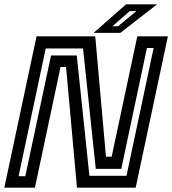

<svg xmlns="http://www.w3.org/2000/svg" viewBox="-32 -868 796 888"><path d="M54 -53H85L204 -611.5H323L381.5 -55H553L678.5 -646H647.5L529 -87H411L352 -644H179.5ZM-12 0 137 -700H408.5L458 -143.5H484.5L603 -700H744.5L595.5 0H324L273.5 -558H248L129.5 0ZM401 -716 551 -848H694.5L524.5 -716ZM487.5 -746.5H514L598.5 -816.5H568Z"/></svg>

Font: Tourney Thin SemiBold
Style: Italic
Weight: 600
Italic angle: -12°
Version: Version 1.015